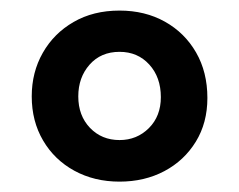

<svg xmlns="http://www.w3.org/2000/svg" viewBox="-20 -738 452 363"><path d="M206 -718Q254.3 -718 291.8 -697Q329.3 -676 350.7 -638.8Q372.1 -601.7 372.1 -552.8Q372.1 -505.7 350.2 -470.1Q328.3 -434.4 290.8 -414.5Q253.3 -394.6 206 -394.6Q158.3 -394.6 120.6 -415.2Q82.9 -435.8 61.5 -472.3Q40 -508.8 40 -555.8Q40 -601.4 60.9 -638.1Q81.8 -674.9 119.1 -696.4Q156.4 -718 206 -718ZM206 -640Q170.7 -640 149.3 -615.7Q128 -591.5 128 -555.8Q128 -519.4 150.1 -496.3Q172.3 -473.2 206 -473.2Q238.8 -473.2 261.5 -495.8Q284.1 -518.4 284.1 -554.3Q284.1 -592 262.2 -616Q240.3 -640 206 -640Z"/></svg>

Font: Fraunces SuperSoft Wonky
Style: Regular
Weight: 900
Version: Version 1.000;[b76b70a41]